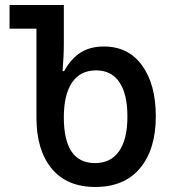

<svg xmlns="http://www.w3.org/2000/svg" viewBox="-20 -734 689 764"><path d="M125 -266V-620H18V-714H234V-561Q234 -511 229 -451H235Q263 -501 301 -525Q339 -549 393 -549Q491 -549 545.5 -473.5Q600 -398 600 -271Q600 -140 537.5 -65Q475 10 359 10Q246 10 185.5 -63.5Q125 -137 125 -266ZM487 -270Q487 -360 455 -407Q423 -454 363 -454Q299 -454 266.5 -405.5Q234 -357 234 -267Q234 -85 358 -85Q421 -85 454 -132.5Q487 -180 487 -270Z"/></svg>

Font: Noto Sans Georgian Medium Narrow
Style: Regular
Weight: 500
Width: 4
Designer: Monotype Design team
Foundry: Monotype Imaging Inc.
Version: Version 1.000